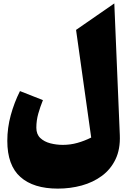

<svg xmlns="http://www.w3.org/2000/svg" viewBox="-20 -846 754 1140"><path d="M658.7 -825.7 691.4 -43.5Q694.8 39.6 666 99.6Q637.2 159.7 585 198.2Q532.7 236.8 465.1 255.4Q397.5 273.9 323.2 273.9Q178.7 273.9 101.1 204.8Q23.4 135.7 23.4 -9.8Q23.4 -86.9 43.9 -162.1Q64.5 -237.3 98.6 -305.2L234.9 -251.5Q218.8 -211.9 207.3 -171.4Q195.8 -130.9 195.8 -87.4Q195.8 -48.8 219.2 -26.6Q242.7 -4.4 278.8 4.9Q314.9 14.2 353 14.2Q397.9 14.2 439.7 2.4Q481.4 -9.3 521.5 -29.3L431.6 -668.5Z"/></svg>

Font: Pinar Black
Style: Regular
Weight: 900
Designer: Amin Abedi
Version: Version 3.000